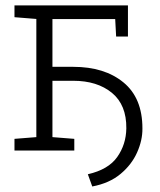

<svg xmlns="http://www.w3.org/2000/svg" viewBox="-20 -548 583 699"><path d="M315.9 130.9 299.8 86.4Q374.5 69.3 406.7 23.7Q439 -22 439.9 -80.6Q440.9 -166 387.5 -210Q334 -253.9 246.6 -253.9H170.9V-48.8L250.5 -42.5V0H32.7V-42.5L112.3 -48.8V-479L32.7 -485.4V-528.3H445.8V-415H402.8L399.4 -478.5H170.9V-304.7H246.6Q360.4 -304.7 429.4 -248Q498.5 -191.4 498.5 -80.6Q499 -37.6 479.2 6.8Q459.5 51.3 418.9 85.2Q378.4 119.1 315.9 130.9Z"/></svg>

Font: Roboto Slab Light
Style: Regular
Weight: 300
Designer: Google
Version: Version 2.000; ttfautohint (v1.8.1.43-b0c9)